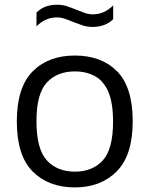

<svg xmlns="http://www.w3.org/2000/svg" viewBox="-20 -787 636 816"><path d="M298 9.5Q186.5 9.5 119 -58Q51.5 -125.5 51.5 -271Q51.5 -415.5 118.5 -483.2Q185.5 -551 298 -551Q411 -551 477.5 -484Q544 -417 544 -271Q544 -127 476.2 -58.8Q408.5 9.5 298 9.5ZM298 -57.5Q373 -57.5 416.8 -105.2Q460.5 -153 460.5 -270Q460.5 -349 440.8 -395.8Q421 -442.5 384.2 -463Q347.5 -483.5 298 -483.5Q223 -483.5 179 -436.2Q135 -389 135 -272Q135 -153.5 179 -105.5Q223 -57.5 298 -57.5ZM373 -672.5Q350.5 -672.5 329.8 -679.5Q309 -686.5 290 -694Q272.5 -701.5 255.8 -707.2Q239 -713 221.5 -713Q173 -713 135 -675V-733.5Q168 -767 223 -767Q245.5 -767 266.2 -760Q287 -753 306 -745Q323.5 -738 340.2 -732Q357 -726 374.5 -726Q423 -726 461 -764V-705.5Q428 -672.5 373 -672.5Z"/></svg>

Font: Encode Sans SemiExpanded SemiExpanded
Style: Regular
Weight: 400
Width: 6
Designer: Multiple Designers
Foundry: Impallari Type
Version: Version 3.000; ttfautohint (v1.8.3) -l 8 -r 50 -G 200 -x 14 